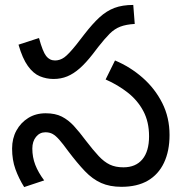

<svg xmlns="http://www.w3.org/2000/svg" viewBox="-20 -745 742 778"><path d="M197 -425Q168 -425 141.5 -436Q115 -447 93 -477.5Q71 -508 55 -564L138 -591Q153 -536 167 -518Q181 -500 203 -500Q223 -500 240.5 -512.5Q258 -525 290 -565L321 -605Q355 -649 383.5 -675Q412 -701 444 -713Q476 -725 520 -725L526 -648Q491 -646 467.5 -637Q444 -628 424.5 -608.5Q405 -589 379 -556L356 -526Q328 -490 303 -468Q278 -446 252.5 -435.5Q227 -425 197 -425ZM472 12Q425 12 390 -3.5Q355 -19 324 -51.5Q293 -84 256 -133Q235 -162 220.5 -178.5Q206 -195 193.5 -202Q181 -209 164 -209Q141 -209 126 -190.5Q111 -172 111 -143Q111 -108 123 -77Q135 -46 159 -14L78 13Q56 -22 42.5 -59.5Q29 -97 29 -143Q29 -184 46.5 -216Q64 -248 94.5 -267Q125 -286 165 -286Q204 -286 230.5 -272.5Q257 -259 279.5 -234.5Q302 -210 328 -175Q358 -136 380 -112.5Q402 -89 425 -78Q448 -67 480 -67Q530 -67 557 -99.5Q584 -132 584 -193Q584 -251 561 -294.5Q538 -338 498 -369.5Q458 -401 408 -423L446 -500Q508 -474 558 -430Q608 -386 637.5 -327.5Q667 -269 667 -198Q667 -133 644.5 -85.5Q622 -38 579 -13Q536 12 472 12Z"/></svg>

Font: ltelugu15
Style: Book
Weight: 400
Designer: Jelle Bosma - Monotype Design Team
Foundry: Monotype Imaging Inc.
Version: Version 2.003